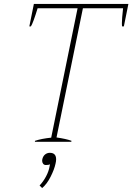

<svg xmlns="http://www.w3.org/2000/svg" viewBox="-20 -720 672 975"><path d="M158 -5Q191 -16 240 -21L374 -678H171Q148 -603 137 -586H129L152 -700H632L609 -586H600Q599 -590 599 -603Q599 -624 605 -678H401L267 -22Q316 -15 343 -5L342 0H157ZM181 222Q200 202 214 175.5Q228 149 232 124L234 114Q228 118 213 118Q204 118 199 111.5Q194 105 194 96Q194 91 195 88Q199 72 209.5 64Q220 56 233 56Q265 56 265 89Q265 99 262 111Q256 140 237 177.5Q218 215 194 235Z"/></svg>

Font: Trirong Thin
Style: Italic
Weight: 250
Italic angle: -12°
Designer: Katatrad Team
Foundry: CadsonDemak
Version: Version 1.001